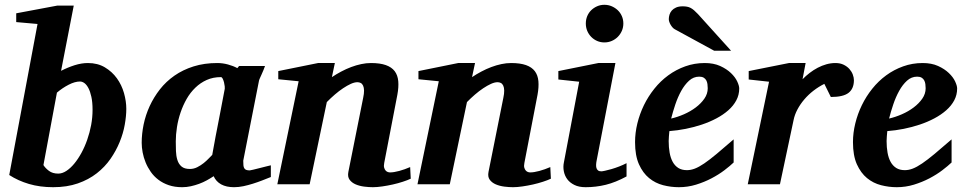

<svg xmlns="http://www.w3.org/2000/svg" viewBox="-20 -760 3985 792"><path d="M361.8 -307.1Q361.8 -338.4 356.9 -360.6Q352.1 -382.8 344.5 -397Q336.9 -411.1 327.9 -417.5Q318.8 -423.8 310.1 -423.8Q289.1 -423.8 263.4 -410.6Q237.8 -397.5 214.8 -377.9L159.2 -79.1Q167 -66.4 181.9 -55.2Q196.8 -43.9 220.2 -43.9Q236.8 -43.9 253.7 -54.9Q270.5 -65.9 286.1 -84.7Q301.8 -103.5 315.7 -128.9Q329.6 -154.3 339.8 -183.6Q350.1 -212.9 356 -244.4Q361.8 -275.9 361.8 -307.1ZM501 -311Q501 -281.2 494.6 -245.6Q488.3 -210 473.6 -174.1Q459 -138.2 435.8 -104.7Q412.6 -71.3 379.2 -45.2Q345.7 -19 301 -3.4Q256.3 12.2 199.2 12.2Q144.5 12.2 99.4 -1.2Q54.2 -14.6 18.1 -38.1L134.8 -661.1L46.9 -668.9V-705.1L215.8 -736.8H284.2L231.9 -467.8Q259.3 -481.9 287.8 -491Q316.4 -500 342.8 -500Q382.8 -500 412.6 -482.2Q442.4 -464.4 462.2 -437Q481.9 -409.7 491.5 -376Q501 -342.3 501 -311Z M907.2 -394Q907.7 -396 907 -403.8Q906.2 -411.6 904.1 -420.2Q901.9 -428.7 898.7 -435.3Q895.5 -441.9 891.1 -441.9Q858.9 -441.9 832.8 -430.2Q806.6 -418.5 785.9 -398.4Q765.1 -378.4 750 -352.1Q734.9 -325.7 724.9 -296.1Q714.8 -266.6 710 -235.8Q705.1 -205.1 705.1 -176.8Q705.1 -156.7 705.8 -136.7Q706.5 -116.7 711.7 -100.1Q716.8 -83.5 728.8 -73.2Q740.7 -63 763.2 -63Q779.3 -63 793.7 -70.3Q808.1 -77.6 820.1 -87.2Q832 -96.7 841.1 -106.4Q850.1 -116.2 855.5 -121.1Q858.9 -141.1 861.1 -152.1Q863.3 -163.1 865 -173.1Q866.7 -183.1 869.1 -195.8Q871.6 -208.5 876.2 -232.2Q880.9 -255.9 888.2 -294.2Q895.5 -332.5 907.2 -394ZM1097.2 -29.8Q1080.1 -22.9 1061.3 -15.6Q1042.5 -8.3 1022.9 -2.2Q1003.4 3.9 983.9 8.1Q964.4 12.2 945.3 12.2Q913.6 12.2 892.3 0.5Q871.1 -11.2 861.3 -33.2Q848.1 -24.4 833 -16.1Q817.9 -7.8 801.3 -1.7Q784.7 4.4 767.1 8.3Q749.5 12.2 731.4 12.2Q700.7 12.2 676.3 3.9Q651.9 -4.4 633.3 -18.6Q614.7 -32.7 601.8 -51.3Q588.9 -69.8 580.6 -90.1Q572.3 -110.4 568.4 -131.3Q564.5 -152.3 564.5 -170.9Q564.5 -208 572.5 -246.8Q580.6 -285.6 597.4 -322.3Q614.3 -358.9 639.6 -391.4Q665 -423.8 699.7 -448Q734.4 -472.2 778.6 -486.1Q822.8 -500 876.5 -500Q898.4 -500 920.2 -494.1Q941.9 -488.3 959 -479L966.3 -487.8H1073.2Q1070.8 -480.5 1066.9 -471.2Q1063 -461.9 1059.1 -453.1Q1055.2 -444.3 1052 -437.3Q1048.8 -430.2 1048.3 -426.8L983.4 -97.2Q983.4 -85.9 984.1 -78.1Q984.9 -70.3 987.8 -65.7Q990.7 -61 996.1 -59.1Q1001.5 -57.1 1010.3 -57.1Q1012.2 -57.1 1024.7 -60.1Q1037.1 -63 1052 -66.9Q1066.9 -70.8 1080.1 -74Q1093.3 -77.1 1097.2 -78.1Z M1674.3 -22.9Q1661.1 -16.6 1641.6 -10.3Q1622.1 -3.9 1600.3 1Q1578.6 5.9 1556.9 9Q1535.2 12.2 1518.1 12.2Q1501.5 12.2 1482.2 9.8Q1462.9 7.3 1447 0.5Q1431.2 -6.3 1422.1 -18.6Q1413.1 -30.8 1417 -50.8L1478 -356Q1481.9 -374 1481.7 -386.5Q1481.4 -398.9 1477.8 -406.7Q1474.1 -414.6 1468 -417.7Q1461.9 -420.9 1454.1 -420.9Q1442.4 -420.9 1427.2 -414.1Q1412.1 -407.2 1395.3 -396Q1378.4 -384.8 1361.1 -369.9Q1343.8 -355 1328.1 -338.9L1257.3 0H1124L1211.9 -424.8L1127.9 -433.1V-466.8L1292 -500H1361.3L1349.1 -441.9Q1367.2 -454.1 1387.5 -464.8Q1407.7 -475.6 1428.5 -483.4Q1449.2 -491.2 1470 -495.6Q1490.7 -500 1510.3 -500Q1547.4 -500 1571.5 -491.5Q1595.7 -482.9 1608.2 -466.3Q1620.6 -449.7 1622.8 -425.3Q1625 -400.9 1619.1 -369.1L1564.9 -87.9Q1562.5 -75.7 1564.7 -68.1Q1566.9 -60.5 1571 -56.2Q1575.2 -51.8 1580.1 -50.3Q1585 -48.8 1588.9 -48.8Q1604.5 -48.8 1627 -54.9Q1649.4 -61 1671.9 -70.8Z M2252.4 -22.9Q2239.3 -16.6 2219.7 -10.3Q2200.2 -3.9 2178.5 1Q2156.7 5.9 2135 9Q2113.3 12.2 2096.2 12.2Q2079.6 12.2 2060.3 9.8Q2041 7.3 2025.1 0.5Q2009.3 -6.3 2000.2 -18.6Q1991.2 -30.8 1995.1 -50.8L2056.2 -356Q2060.1 -374 2059.8 -386.5Q2059.6 -398.9 2055.9 -406.7Q2052.2 -414.6 2046.1 -417.7Q2040 -420.9 2032.2 -420.9Q2020.5 -420.9 2005.4 -414.1Q1990.2 -407.2 1973.4 -396Q1956.5 -384.8 1939.2 -369.9Q1921.9 -355 1906.2 -338.9L1835.4 0H1702.1L1790 -424.8L1706.1 -433.1V-466.8L1870.1 -500H1939.5L1927.2 -441.9Q1945.3 -454.1 1965.6 -464.8Q1985.8 -475.6 2006.6 -483.4Q2027.3 -491.2 2048.1 -495.6Q2068.8 -500 2088.4 -500Q2125.5 -500 2149.7 -491.5Q2173.8 -482.9 2186.3 -466.3Q2198.7 -449.7 2200.9 -425.3Q2203.1 -400.9 2197.3 -369.1L2143.1 -87.9Q2140.6 -75.7 2142.8 -68.1Q2145 -60.5 2149.2 -56.2Q2153.3 -51.8 2158.2 -50.3Q2163.1 -48.8 2167 -48.8Q2182.6 -48.8 2205.1 -54.9Q2227.5 -61 2250 -70.8Z M2564.5 -32.2Q2519.5 -7.8 2479 2.2Q2438.5 12.2 2395.5 12.2Q2368.2 12.2 2349.4 2.9Q2330.6 -6.3 2319.8 -21Q2309.1 -35.6 2305.7 -54Q2302.2 -72.3 2306.2 -90.8L2369.1 -422.9L2283.2 -432.1V-466.8L2448.2 -500H2518.6L2441.4 -99.1Q2439.5 -90.3 2439 -82Q2438.5 -73.7 2440.2 -67.4Q2441.9 -61 2446.8 -57.1Q2451.7 -53.2 2460.4 -53.2Q2464.4 -53.2 2475.8 -55.7Q2487.3 -58.1 2502.4 -62.5Q2517.6 -66.9 2533.9 -73.2Q2550.3 -79.6 2564.5 -86.9ZM2551.3 -663.1Q2551.3 -647 2545.2 -632.8Q2539.1 -618.7 2528.3 -607.9Q2517.6 -597.2 2503.4 -591.1Q2489.3 -585 2473.1 -585Q2457 -585 2443.1 -591.1Q2429.2 -597.2 2418.7 -607.9Q2408.2 -618.7 2402.3 -632.8Q2396.5 -647 2396.5 -663.1Q2396.5 -679.2 2402.3 -693.4Q2408.2 -707.5 2418.7 -717.8Q2429.2 -728 2443.1 -734.1Q2457 -740.2 2473.1 -740.2Q2489.3 -740.2 2503.4 -734.1Q2517.6 -728 2528.3 -717.8Q2539.1 -707.5 2545.2 -693.4Q2551.3 -679.2 2551.3 -663.1Z M2899.4 -396Q2899.4 -404.8 2898.2 -413.3Q2897 -421.9 2893.3 -428.7Q2889.6 -435.5 2882.6 -439.7Q2875.5 -443.8 2864.3 -443.8Q2840.8 -443.8 2822.5 -427.2Q2804.2 -410.6 2790 -385Q2775.9 -359.4 2765.6 -328.9Q2755.4 -298.3 2748.5 -271Q2774.4 -276.9 2801.3 -288.6Q2828.1 -300.3 2849.9 -316.7Q2871.6 -333 2885.5 -353Q2899.4 -373 2899.4 -396ZM3029.3 -395Q3029.3 -368.7 3017.3 -346.2Q3005.4 -323.7 2984.4 -305.2Q2963.4 -286.6 2935.3 -271.7Q2907.2 -256.8 2875.2 -246.1Q2843.3 -235.4 2808.8 -228.5Q2774.4 -221.7 2741.2 -219.2Q2740.2 -210 2739.3 -198.2Q2738.3 -186.5 2738.3 -178.2Q2738.3 -152.3 2742.2 -130.4Q2746.1 -108.4 2754.9 -92.3Q2763.7 -76.2 2778.1 -67.1Q2792.5 -58.1 2813.5 -58.1Q2829.6 -58.1 2846.2 -64.5Q2862.8 -70.8 2884.8 -85.7Q2906.7 -100.6 2936 -125Q2965.3 -149.4 3006.3 -185.1V-89.8Q2991.7 -75.7 2968.3 -57.9Q2944.8 -40 2915 -24.4Q2885.3 -8.8 2851.1 1.7Q2816.9 12.2 2780.3 12.2Q2747.6 12.2 2715.3 3.9Q2683.1 -4.4 2657.5 -25.4Q2631.8 -46.4 2615.7 -82.3Q2599.6 -118.2 2599.6 -173.8Q2599.6 -211.9 2609.1 -251Q2618.7 -290 2636.2 -326.2Q2653.8 -362.3 2679.2 -394Q2704.6 -425.8 2736.6 -449.2Q2768.6 -472.7 2806.6 -486.3Q2844.7 -500 2887.2 -500Q2923.8 -500 2950.7 -487.8Q2977.5 -475.6 2995.1 -458.7Q3012.7 -441.9 3021 -424.1Q3029.3 -406.2 3029.3 -395ZM2925.8 -550.8 2763.7 -639.2Q2758.3 -642.1 2753.9 -647.2Q2749.5 -652.3 2746.1 -658.2Q2742.7 -664.1 2740.7 -670.2Q2738.8 -676.3 2738.8 -681.2Q2738.8 -689.9 2741.7 -699.5Q2744.6 -709 2751.2 -716.6Q2757.8 -724.1 2768.8 -729Q2779.8 -733.9 2795.9 -733.9Q2806.2 -733.9 2814 -732.4Q2821.8 -731 2828.9 -727.3Q2835.9 -723.6 2843 -717.5Q2850.1 -711.4 2858.9 -702.1L2995.6 -550.8Z M3502.4 -429.2Q3502.4 -394.5 3480.5 -377.2Q3458.5 -359.9 3407.2 -359.9L3380.4 -414.1Q3356.9 -402.3 3335.7 -386Q3314.5 -369.6 3297.9 -350.1Q3281.2 -330.6 3269.5 -308.6Q3257.8 -286.6 3253.4 -264.2L3197.3 0H3064.5L3152.3 -422.9L3068.4 -432.1V-466.8L3234.4 -500H3303.2L3290.5 -433.1Q3303.7 -446.8 3319.6 -459Q3335.4 -471.2 3353 -480.5Q3370.6 -489.7 3389.2 -494.9Q3407.7 -500 3426.3 -500Q3445.8 -500 3460.2 -492.9Q3474.6 -485.8 3483.9 -475.3Q3493.2 -464.8 3497.8 -452.4Q3502.4 -439.9 3502.4 -429.2Z M3798.3 -396Q3798.3 -404.8 3797.1 -413.3Q3795.9 -421.9 3792.2 -428.7Q3788.6 -435.5 3781.5 -439.7Q3774.4 -443.8 3763.2 -443.8Q3739.7 -443.8 3721.4 -427.2Q3703.1 -410.6 3689 -385Q3674.8 -359.4 3664.6 -328.9Q3654.3 -298.3 3647.5 -271Q3673.3 -276.9 3700.2 -288.6Q3727.1 -300.3 3748.8 -316.7Q3770.5 -333 3784.4 -353Q3798.3 -373 3798.3 -396ZM3928.2 -395Q3928.2 -368.7 3916.3 -346.2Q3904.3 -323.7 3883.3 -305.2Q3862.3 -286.6 3834.2 -271.7Q3806.2 -256.8 3774.2 -246.1Q3742.2 -235.4 3707.8 -228.5Q3673.3 -221.7 3640.1 -219.2Q3639.2 -210 3638.2 -198.2Q3637.2 -186.5 3637.2 -178.2Q3637.2 -152.3 3641.1 -130.4Q3645 -108.4 3653.8 -92.3Q3662.6 -76.2 3677 -67.1Q3691.4 -58.1 3712.4 -58.1Q3728.5 -58.1 3745.1 -64.5Q3761.7 -70.8 3783.7 -85.7Q3805.7 -100.6 3835 -125Q3864.3 -149.4 3905.3 -185.1V-89.8Q3890.6 -75.7 3867.2 -57.9Q3843.8 -40 3814 -24.4Q3784.2 -8.8 3750 1.7Q3715.8 12.2 3679.2 12.2Q3646.5 12.2 3614.3 3.9Q3582 -4.4 3556.4 -25.4Q3530.8 -46.4 3514.6 -82.3Q3498.5 -118.2 3498.5 -173.8Q3498.5 -211.9 3508.1 -251Q3517.6 -290 3535.2 -326.2Q3552.7 -362.3 3578.1 -394Q3603.5 -425.8 3635.5 -449.2Q3667.5 -472.7 3705.6 -486.3Q3743.7 -500 3786.1 -500Q3822.8 -500 3849.6 -487.8Q3876.5 -475.6 3894 -458.7Q3911.6 -441.9 3919.9 -424.1Q3928.2 -406.2 3928.2 -395Z"/></svg>

Font: Charis SIL Am
Style: Bold Italic
Weight: 700
Italic angle: -11°
Foundry: SIL International
Version: Version 5.000